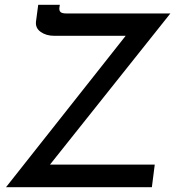

<svg xmlns="http://www.w3.org/2000/svg" viewBox="-20 -779 729 799"><path d="M188 -94H624L612 0H5L503 -630H205Q172 -630 149 -646.5Q126 -663 130 -691L139 -759H229L227 -746Q226 -734 232.5 -728.5Q239 -723 256 -723H689Z"/></svg>

Font: Josefin Sans
Style: Italic
Weight: 400
Italic angle: -7°
Designer: Santiago Orozco
Foundry: Typemade
Version: Version 2.000